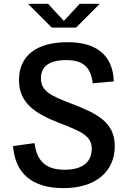

<svg xmlns="http://www.w3.org/2000/svg" viewBox="-20 -960 660 992"><path d="M459 -529.5 568 -539.5C563 -684.5 467 -742 329.5 -742C170 -742 78 -673.5 78 -546C78 -424.5 168.5 -370.5 284.5 -325.5C399 -281 454 -259 454 -191C454 -125.5 409.5 -83 314 -83C218 -83 170.5 -126.5 158.5 -220.5L47.5 -205.5C58 -65 144.5 12 308 12C476.5 12 573 -75.5 573 -204.5C573 -328.5 482.5 -373.5 346.5 -425.5C241 -466 191.5 -489.5 191.5 -555.5C191.5 -616.5 234 -649.5 322 -649.5C405 -649.5 449.5 -616.5 459 -529.5ZM124.5 -940.5H228L310 -852L392 -940.5H496L373 -817.5H247.5Z"/></svg>

Font: Monaspace Neon Medium
Style: Regular
Weight: 500
Designer: Riley Cran & the Lettermatic Team
Foundry: Lettermatic
Version: Version 1.200 (Monaspace Neon)